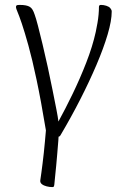

<svg xmlns="http://www.w3.org/2000/svg" viewBox="-20 -544 495 782"><path d="M216 13Q208 13 197 10.5Q186 8 177.5 2Q169 -4 167 -13Q147 -134 129 -219Q111 -304 95.5 -359.5Q80 -415 69 -447.5Q58 -480 51.5 -495Q45 -510 45 -515Q45 -520 47.5 -522Q50 -524 60 -524Q75 -524 85 -522Q95 -520 101.5 -516Q108 -512 112.5 -504.5Q117 -497 121 -485Q126 -472 134.5 -439.5Q143 -407 153.5 -363Q164 -319 174.5 -271Q185 -223 194 -177.5Q203 -132 210 -97Q213 -82 215 -69.5Q217 -57 218 -49Q246 -100 276 -162Q306 -224 331.5 -289.5Q357 -355 370 -414Q374 -433 377 -450.5Q380 -468 381.5 -484.5Q383 -501 383 -516Q383 -520 385 -522Q387 -524 391 -524Q402 -524 413 -520.5Q424 -517 429 -511Q431 -508 433 -505Q435 -502 435 -497Q435 -460 418.5 -404Q402 -348 373 -280Q344 -212 307 -139.5Q270 -67 228 4Q226 8 223.5 10.5Q221 13 216 13ZM222 -39Q220 -1 217.5 29.5Q215 60 213 84.5Q211 109 209 129.5Q207 150 205 169.5Q203 189 201 210Q200 214 199 216Q198 218 193 218Q182 218 170 215Q158 212 150.5 206Q143 200 144 191Q146 177 148.5 159.5Q151 142 153.5 121Q156 100 158.5 78Q161 56 163 32.5Q165 9 167 -13Q167 -28 175.5 -37.5Q184 -47 195 -50Q206 -53 214 -50.5Q222 -48 222 -39Z"/></svg>

Font: Briem Hand Thin
Style: Regular
Weight: 100
Designer: Gunnlaugur SE Briem, Eben Sorkin
Foundry: Sorkin Type Co.
Version: Version 1.003